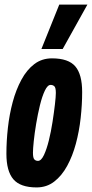

<svg xmlns="http://www.w3.org/2000/svg" viewBox="-20 -809 402 839"><path d="M140 10Q69 10 38.5 -25.5Q8 -61 8 -137Q8 -192 14.5 -250.5Q21 -309 35.5 -363Q50 -417 73.5 -460.5Q97 -504 130 -529Q163 -554 207 -554Q279 -554 309 -519Q339 -484 339 -407Q339 -352 332.5 -293.5Q326 -235 311.5 -181Q297 -127 273.5 -84Q250 -41 217 -15.5Q184 10 140 10ZM146 -106Q160 -106 172 -131.5Q184 -157 193.5 -195.5Q203 -234 209.5 -276Q216 -318 220 -352.5Q224 -387 224 -403Q224 -426 217.5 -432Q211 -438 201 -438Q188 -438 176 -413Q164 -388 154.5 -349Q145 -310 138 -268Q131 -226 127.5 -192Q124 -158 124 -142Q124 -119 130 -112.5Q136 -106 146 -106ZM161 -595 239 -789H362L254 -595Z"/></svg>

Font: Georama ExtraCondensed
Style: Bold Italic
Weight: 700
Width: 2
Italic angle: -9°
Designer: Jean-Baptiste Levee
Foundry: Production Type
Version: Version 1.000